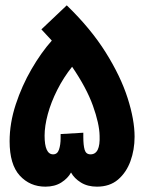

<svg xmlns="http://www.w3.org/2000/svg" viewBox="-20 -699 540 719"><path d="M150 0Q92 0 54 -41.5Q16 -83 16 -170Q16 -238 39 -308Q62 -378 98 -440Q134 -502 174 -547Q155 -568 135 -589L230 -679Q320 -592 376 -502.5Q432 -413 458 -331.5Q484 -250 484 -187Q484 -138 468.5 -95.5Q453 -53 422 -26.5Q391 0 343 0Q308 0 283 -15.5Q258 -31 246 -53Q234 -31 209.5 -15.5Q185 0 150 0ZM292 -186Q292 -155 297 -138Q302 -121 319 -121Q356 -121 353 -191Q352 -236 328 -303Q304 -370 250 -449Q218 -409 194.5 -362.5Q171 -316 159 -271.5Q147 -227 147 -191Q147 -121 179 -121Q195 -121 201 -139Q207 -157 207 -181V-197L292 -202Z"/></svg>

Font: Noto Sans Arabic Cond
Style: Bold
Weight: 700
Width: 3
Designer: Monotype Design Team, Nadine Chahine, Nizar Qandah and Khaled Hosny
Foundry: Monotype Imaging Inc.
Version: Version 2.012; ttfautohint (v1.8.4.7-5d5b)